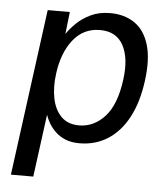

<svg xmlns="http://www.w3.org/2000/svg" viewBox="-51 -572 677 779"><g transform="rotate(5 288.0 -183.0)"><path d="M22.2 161 112.8 -517H202.9L192.5 -426.8Q206.8 -448.1 230.4 -471.4Q254.1 -494.6 288.2 -510.8Q322.2 -527 366.6 -527Q425.5 -527 466.5 -498.8Q507.5 -470.7 525 -412.6Q542.6 -354.5 530.6 -265.2Q518.9 -176.6 485.9 -115.2Q452.9 -53.8 402.4 -21.9Q352 10 287.5 10Q255.1 10 231.1 0.3Q207.1 -9.5 190.5 -25.3Q173.8 -41.1 163.3 -58.9Q152.8 -76.8 147.1 -93.5L113.3 161ZM279.9 -62.1Q340 -62.1 384.7 -110.9Q429.3 -159.7 442.8 -262.6Q454.6 -350.9 426.4 -402.9Q398.2 -455 331.9 -455Q264.1 -455 222.1 -401.6Q180.1 -348.3 169.2 -262.6Q161.8 -206.8 171.2 -161.3Q180.6 -115.8 207.6 -88.9Q234.7 -62.1 279.9 -62.1Z"/></g></svg>

Font: Public Sans Thin
Style: Italic
Weight: 100
Italic angle: -8°
Designer: The Public Sans project authors (U.S. Web Design System). Libre Franklin designed by Pablo Impallari and Rodrigo Fuenzal
Version: Version 2.000